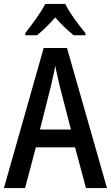

<svg xmlns="http://www.w3.org/2000/svg" viewBox="-20 -960 566 980"><path d="M419 0 363 -208H163L108 0H0L203 -715H322L526 0ZM286 -516Q280 -542 273 -572Q266 -602 262 -625Q258 -600 251 -570Q244 -540 239 -517L184 -299H342ZM313 -940Q330 -906 359.5 -864.5Q389 -823 416 -791V-780H356Q334 -798 309.5 -821Q285 -844 262 -871Q238 -844 213.5 -820Q189 -796 169 -780H109V-791Q135 -824 165 -866Q195 -908 211 -940Z"/></svg>

Font: Noto Sans Malayalam Condensed Medium
Style: Regular
Weight: 500
Width: 3
Designer: Jelle Bosma - Monotype Design Team
Foundry: Monotype Imaging Inc.
Version: Version 2.104; ttfautohint (v1.8.4.7-5d5b)